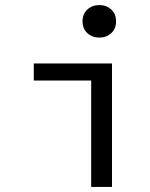

<svg xmlns="http://www.w3.org/2000/svg" viewBox="-20 -736 590 756"><path d="M421 0V-486H113V-419H339V0ZM305 -652Q305 -623 324 -605.5Q343 -588 371 -588Q399 -588 418 -605.5Q437 -623 437 -652Q437 -681 418 -698.5Q399 -716 371 -716Q343 -716 324 -698.5Q305 -681 305 -652Z"/></svg>

Font: Codetta
Style: Regular
Weight: 400
Italic angle: -11°
Designer: Ulrich Proeller
Foundry: PROSA GmbH
Version: Version 2.00;September 29, 2018;FontCreator 11.5.0.2427 64-b